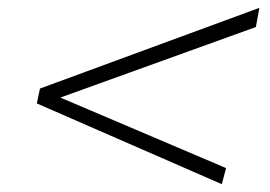

<svg xmlns="http://www.w3.org/2000/svg" viewBox="-20 -554 690 490"><path d="M74 -290 82 -328 642 -534 633 -485 134 -305 557 -125 546 -84Z"/></svg>

Font: Azeret Mono Thin
Style: Italic
Weight: 100
Italic angle: -12°
Designer: Martin Vácha
Foundry: Displaay
Version: Version 1.000; Glyphs 3.0.3, build 3074